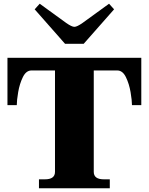

<svg xmlns="http://www.w3.org/2000/svg" viewBox="-20 -1010 798 1030"><path d="M166 -960 193 -990 335 -887Q365 -866 379 -866Q393 -866 423 -887L565 -990L592 -960L429 -775H329ZM189 -48H221Q275 -48 275 -88V-632H149Q120 -632 102.5 -596Q85 -560 77.5 -515.5Q70 -471 70 -446H20V-700H738V-446H688Q688 -471 680.5 -515.5Q673 -560 655.5 -596Q638 -632 609 -632H483V-88Q483 -48 537 -48H569V0H189Z"/></svg>

Font: Taviraj Black
Style: Regular
Weight: 900
Designer: Katatrad Team
Foundry: CadsonDemak
Version: Version 1.001